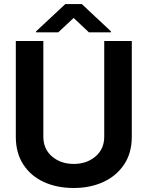

<svg xmlns="http://www.w3.org/2000/svg" viewBox="-20 -933 740 963"><path d="M502.8 -727.3H641V-247.5Q641 -165.5 602.5 -108Q563.9 -50.4 498 -20.2Q432.2 9.9 349.8 9.9Q265.6 9.9 199.9 -20.2Q134.2 -50.4 96.8 -108Q59.3 -165.5 59.3 -247.5V-727.3H197.4V-247.5Q197.4 -185.4 241.1 -148.1Q284.8 -110.8 350.1 -110.8Q414.8 -110.8 458.8 -148.1Q502.8 -185.4 502.8 -247.5ZM272.4 -771 349.4 -843 425.8 -771H536.6V-775.6L390.3 -912.6H307.5L160.9 -775.6V-771Z"/></svg>

Font: Interface
Style: Bold
Weight: 700
Designer: Rasmus Andersson
Foundry: rsms
Version: Version 1.8